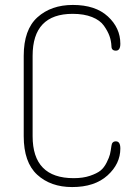

<svg xmlns="http://www.w3.org/2000/svg" viewBox="-20 -751 552 777"><path d="M112 -525V-200Q112 -30 278 -30Q316 -30 344 -39.5Q372 -49 386.5 -60.5Q401 -72 411.5 -93Q422 -114 425 -126.5Q428 -139 431 -161Q433 -179 449 -179Q467 -179 467 -150Q467 -88 415 -41Q363 6 272 6Q185 6 130.5 -44Q76 -94 76 -200V-525Q76 -631 131.5 -681Q187 -731 275 -731Q366 -731 416.5 -684.5Q467 -638 467 -574Q467 -546 449 -546Q431 -546 431 -564Q430 -586 423 -605.5Q416 -625 400.5 -647Q385 -669 352.5 -682Q320 -695 274 -695Q112 -695 112 -525Z"/></svg>

Font: Dosis
Style: ExtraLight
Weight: 250
Designer: Edgar Tolentino, Pablo Impallari, Igino Marini
Foundry: Edgar Tolentino, Pablo Impallari, Igino Marini
Version: Version 1.007